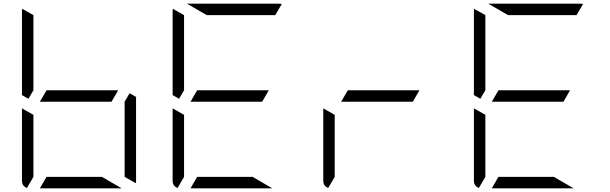

<svg xmlns="http://www.w3.org/2000/svg" viewBox="-20 -1020 3304 1040"><path d="M584 -469H408H196L232 -531H408H620ZM161 -531 134 -485 99 -505V-959Q99 -968 101 -972L161 -938V-735ZM532 -62 639 0H408H196L232 -62H408ZM682 -515 717 -495V-41Q717 -32 715 -28L655 -62V-265V-469ZM126 -2Q99 -12 99 -41V-433L161 -398V-265V-62Z M1400 -469H1224H1012L1048 -531H1224H1436ZM977 -531 950 -485 915 -505V-959Q915 -968 917 -972L977 -938V-735ZM1348 -62 1455 0H1224H1012L1048 -62H1224ZM942 -2Q915 -12 915 -41V-433L977 -398V-265V-62ZM1100 -938 993 -1000H1224H1492Q1502 -1000 1506 -998L1471 -938H1224Z M2216 -469H2040H1828L1864 -531H2040H2252ZM1758 -2Q1731 -12 1731 -41V-433L1793 -398V-265V-62Z M3032 -469H2856H2644L2680 -531H2856H3068ZM2609 -531 2582 -485 2547 -505V-959Q2547 -968 2549 -972L2609 -938V-735ZM2980 -62 3087 0H2856H2644L2680 -62H2856ZM2574 -2Q2547 -12 2547 -41V-433L2609 -398V-265V-62ZM2732 -938 2625 -1000H2856H3124Q3134 -1000 3138 -998L3103 -938H2856Z"/></svg>

Font: DSEG7 Modern Mini
Style: Light
Weight: 300
Designer: Keshikan(Twitter:@keshinomi_88pro)
Version: Version 0.46